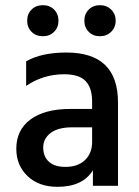

<svg xmlns="http://www.w3.org/2000/svg" viewBox="-20 -718 539 742"><path d="M233 -73Q281 -73 308.5 -99.5Q336 -126 336 -169V-226H260Q204 -226 175.5 -204Q147 -182 147 -148Q147 -113 169 -93Q191 -73 233 -73ZM339 -60Q300 4 202 4Q130 4 86.5 -37.5Q43 -79 43 -143Q43 -216 98 -256.5Q153 -297 252 -297H336V-326Q336 -378 311 -404.5Q286 -431 228 -431Q147 -431 81 -386V-481Q140 -515 237 -515Q436 -515 436 -322V0H339ZM409.5 -681Q427 -664 427 -638Q427 -612 409.5 -595Q392 -578 366 -578Q340 -578 323 -595Q306 -612 306 -638Q306 -664 323 -681Q340 -698 366 -698Q392 -698 409.5 -681ZM146 -578Q119 -578 102 -595Q85 -612 85 -638Q85 -664 102 -681Q119 -698 146 -698Q172 -698 189 -681Q206 -664 206 -638Q206 -612 189 -595Q172 -578 146 -578Z"/></svg>

Font: Hind Madurai Medium
Style: Regular
Weight: 500
Designer: Jyotish Sonowal
Foundry: Indian Type Foundry
Version: Version 1.001;PS 1.0;hotconv 1.0.86;makeotf.lib2.5.63406; tt